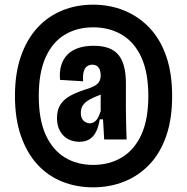

<svg xmlns="http://www.w3.org/2000/svg" viewBox="-20 -687 801 822"><path d="M379 115Q307 115 246 90.5Q185 66 140 17Q95 -32 69.5 -105.5Q44 -179 44 -276Q44 -373 69.5 -446Q95 -519 140 -568Q185 -617 246 -642Q307 -667 379 -667Q450 -667 511.5 -642Q573 -617 619.5 -568.5Q666 -520 691.5 -446.5Q717 -373 717 -276Q717 -178 691.5 -104.5Q666 -31 619.5 17.5Q573 66 511.5 90.5Q450 115 379 115ZM379 19Q448 19 501.5 -13Q555 -45 585 -110Q615 -175 615 -276Q615 -377 585 -442Q555 -507 501.5 -538.5Q448 -570 379 -570Q310 -570 257.5 -538.5Q205 -507 175.5 -442Q146 -377 146 -276Q146 -175 175.5 -110Q205 -45 257.5 -13Q310 19 379 19ZM365 -159Q373 -159 380.5 -163Q388 -167 393.5 -174Q399 -181 403 -190Q407 -199 411 -211V-304L436 -296Q425 -288 410.5 -282Q396 -276 381 -269.5Q366 -263 353.5 -254.5Q341 -246 333.5 -234Q326 -222 326 -204Q326 -181 338 -170Q350 -159 365 -159ZM319 -80Q294 -80 272.5 -91Q251 -102 237.5 -125Q224 -148 224 -181Q224 -210 233.5 -229.5Q243 -249 259.5 -262.5Q276 -276 298.5 -286Q321 -296 346 -304Q366 -310 380.5 -317Q395 -324 403 -335Q411 -346 411 -365Q411 -376 408 -386Q405 -396 397 -403Q389 -410 375 -410Q362 -410 352.5 -403Q343 -396 338.5 -380.5Q334 -365 336 -339L237 -345Q234 -380 242 -407Q250 -434 268.5 -453Q287 -472 315.5 -481.5Q344 -491 381 -491Q419 -491 445.5 -481Q472 -471 488 -451Q504 -431 511.5 -401Q519 -371 519 -331V-223Q519 -207 519.5 -189Q520 -171 520 -153.5Q520 -136 521 -120Q522 -104 522 -90H426Q425 -112 423.5 -135Q422 -158 421 -176H407Q402 -144 391 -122.5Q380 -101 362.5 -90.5Q345 -80 319 -80Z"/></svg>

Font: Bricolage Grotesque Condensed SemiBold
Style: Regular
Weight: 600
Width: 3
Designer: Mathieu Triay
Foundry: Atelier Triay
Version: Version 1.000;gftools[0.9.30]